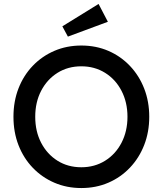

<svg xmlns="http://www.w3.org/2000/svg" viewBox="-20 -940 822 970"><path d="M391 10Q317 10 254.5 -17Q192 -44 145.5 -92.5Q99 -141 73.5 -206.5Q48 -272 48 -350Q48 -428 73.5 -493.5Q99 -559 145.5 -607.5Q192 -656 254.5 -683Q317 -710 391 -710Q465 -710 527.5 -683Q590 -656 636.5 -607Q683 -558 708.5 -492.5Q734 -427 734 -350Q734 -273 708.5 -207.5Q683 -142 636.5 -93Q590 -44 527.5 -17Q465 10 391 10ZM391 -95Q458 -95 511 -128Q564 -161 594 -219Q624 -277 624 -350Q624 -423 594 -481Q564 -539 511 -572Q458 -605 391 -605Q323 -605 270.5 -572Q218 -539 188 -481.5Q158 -424 158 -350Q158 -276 188 -218.5Q218 -161 270.5 -128Q323 -95 391 -95ZM323 -755 295 -807 478 -920 525 -830Z"/></svg>

Font: Lexend
Style: Regular
Weight: 400
Designer: Bonnie Shaver-Troup, Thomas Jockin
Foundry: Lexend
Version: Version 1.007; ttfautohint (v1.8.3)